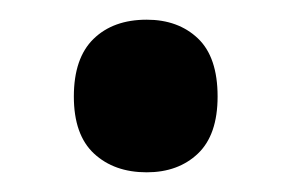

<svg xmlns="http://www.w3.org/2000/svg" viewBox="-20 -450 297 195"><path d="M55 -352Q55 -391 75 -410.5Q95 -430 129 -430Q161 -430 181 -411Q201 -392 201 -352Q201 -313 181 -294Q161 -275 129 -275Q96 -275 75.5 -294Q55 -313 55 -352Z"/></svg>

Font: Noto Sans Bengali Condensed SemiBold
Style: Regular
Weight: 600
Width: 3
Designer: Joana Ranito - Universal Thirst; Jelle Bosma - Monotype Design Team
Foundry: Universal Thirst ehf.
Version: Version 3.000; ttfautohint (v1.8.4.7-5d5b)